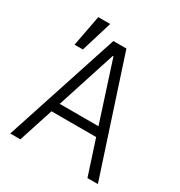

<svg xmlns="http://www.w3.org/2000/svg" viewBox="-180 -896 959 1021"><g transform="rotate(30 300.0 -385.0)"><path d="M93 0 162 -212H436L505 0H569L340 -700H260L31 0ZM180 -268 297 -630H301L418 -268ZM200 -770H127L91 -580H142Z"/></g></svg>

Font: CommitMonoV142 ExtLt
Style: Regular
Weight: 200
Monospace: yes
Designer: Eigil Nikolajsen
Foundry: Eigil Nikolajsen
Version: Version 1.142